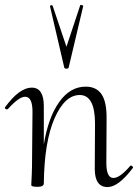

<svg xmlns="http://www.w3.org/2000/svg" viewBox="-28 -751 560 780"><path d="M233 -477 175 -726Q175 -728 177.5 -729Q180 -730 183 -729.5Q186 -729 186 -727L242 -561L298 -730Q299 -731 301.5 -731Q304 -731 307 -729.5Q310 -728 310 -726L251 -477Q250 -472 242 -472Q234 -472 233 -477ZM501 -77Q503 -79 506 -78Q509 -77 511 -74Q513 -71 512 -69Q453 9 409 9Q357 9 357 -65L358 -248Q358 -365 296 -365Q235 -365 193.5 -270Q152 -175 150 -6Q150 8 124 8Q102 8 99 2Q99 1 99.5 -11Q100 -23 101 -41Q102 -59 102 -74L104 -297Q104 -358 74 -358Q49 -358 4 -308Q2 -306 -2 -307Q-6 -308 -7.5 -310.5Q-9 -313 -7 -316Q51 -395 101 -395Q150 -395 150 -320V-164Q168 -274 212.5 -336.5Q257 -399 320 -399Q364 -399 385 -367.5Q406 -336 405 -267L404 -89Q404 -28 433 -28Q459 -28 501 -77Z"/></svg>

Font: Cormorant Upright Light
Style: Regular
Weight: 300
Designer: Christian Thalmann (Catharsis Fonts)
Foundry: Catharsis Fonts
Version: Version 3.302;PS 003.302;hotconv 1.0.88;makeotf.lib2.5.64775